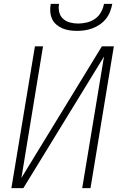

<svg xmlns="http://www.w3.org/2000/svg" viewBox="-20 -975 640 995"><path d="M39 0 161 -735H203L91 -53L508 -735H570L449 0H406L519 -682L101 0ZM379 -815Q359 -815 339.5 -818Q320 -821 302.5 -828.5Q285 -836 271 -848.5Q257 -861 249.5 -878Q242 -895 240.5 -915Q239 -935 243 -955H286Q282 -933 287 -912Q292 -891 307 -877.5Q322 -864 342.5 -858.5Q363 -853 385 -853Q407 -853 430 -858.5Q453 -864 472.5 -877.5Q492 -891 503.5 -912Q515 -933 519 -955H562Q558 -935 550.5 -915Q543 -895 529.5 -878Q516 -861 498 -848.5Q480 -836 460 -828.5Q440 -821 419.5 -818Q399 -815 379 -815Z"/></svg>

Font: Iosevka SS04 XLt Ex Obl
Style: Regular
Weight: 200
Width: 7
Italic angle: -9°
Monospace: yes
Designer: Belleve Invis
Foundry: Belleve Invis
Version: Version 19.0.0; ttfautohint (v1.8.4)